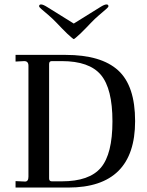

<svg xmlns="http://www.w3.org/2000/svg" viewBox="-20 -844 663 864"><path d="M156 -816Q156 -824 165 -824Q174 -824 193 -812L312 -738L431 -812Q450 -824 459 -824Q468 -824 468 -816Q468 -812 457.5 -803Q447 -794 426.5 -776.5Q406 -759 389 -741L366 -717L342 -693Q315 -668 312 -668Q309 -668 282 -693L258 -717L235 -741Q218 -759 197.5 -776.5Q177 -794 166.5 -803Q156 -812 156 -816ZM50 0V-29L93 -27Q108 -27 108 -49V-548Q108 -569 89 -569L50 -567V-597H275Q435 -597 511.5 -527.5Q588 -458 588 -299Q588 0 287 0ZM201 -41Q201 -28 213 -28H258Q382 -28 434 -89.5Q486 -151 486 -298Q486 -445 434 -507Q382 -569 258 -569H213Q201 -569 201 -556Z"/></svg>

Font: Unna
Style: Regular
Weight: 400
Designer: Jorge de Buen U.
Foundry: Omnibus-Type
Version: Version 2.006;PS 002.006;hotconv 1.0.70;makeotf.lib2.5.58329